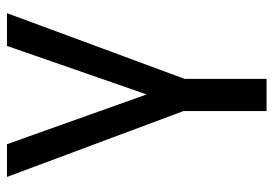

<svg xmlns="http://www.w3.org/2000/svg" viewBox="-135 -433 771 541"><g transform="rotate(-90 250.5 -162.5)"><path d="M22.5 0ZM254.9 -134.8 391.6 -528.3H483.9L298.8 -27.8V203.1H208V-31.2L22.5 -528.3H114.7Z"/></g></svg>

Font: Roboto-o
Style: o-Regular
Weight: 400
Designer: Google
Version: Version 2.134; 2016; ttfautohint (v1.6)